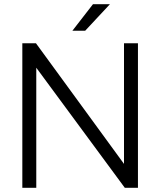

<svg xmlns="http://www.w3.org/2000/svg" viewBox="-20 -894 766 914"><path d="M151.2 -688 570.3 -113.8V-688H636.7V0H574.1L152.7 -571.6V0H86.3V-688ZM422.6 -874H503.3L385.5 -747.7Q385.5 -747.7 379.5 -747.7Q373.5 -747.7 364.1 -747.7Q354.7 -747.7 345.6 -747.7Q336.6 -747.7 330.6 -747.7Q324.6 -747.7 324.6 -747.7Z"/></svg>

Font: Roundo Variable
Style: Regular
Weight: 200
Designer: Shiva Nallaperumal
Foundry: Indian Type Foundry
Version: Version 2.000